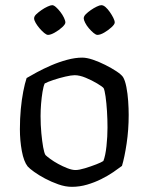

<svg xmlns="http://www.w3.org/2000/svg" viewBox="-20 -723 574 743"><path d="M258 0Q233 0 206 -9.5Q179 -19 154.5 -32Q130 -45 112 -58Q94 -71 87 -79Q72 -98 64.5 -138.5Q57 -179 57 -223Q57 -264 60.5 -301Q64 -338 70 -369Q76 -400 83 -421Q98 -430 123 -443.5Q148 -457 178 -470Q208 -483 239.5 -491.5Q271 -500 298 -500Q316 -500 339.5 -492Q363 -484 387 -472Q411 -460 430 -447.5Q449 -435 456 -425Q464 -412 469 -386.5Q474 -361 476 -332Q478 -303 478 -278Q478 -221 470 -167.5Q462 -114 452 -81Q439 -71 418.5 -57Q398 -43 372 -30Q346 -17 317 -8.5Q288 0 258 0ZM272 -65Q286 -65 309 -72Q332 -79 352.5 -87Q373 -95 380 -100Q388 -120 392 -157Q396 -194 396 -229Q396 -261 394 -293Q392 -325 388.5 -349.5Q385 -374 381 -382Q376 -388 356 -400Q336 -412 312 -422Q288 -432 269 -432Q256 -432 232.5 -426.5Q209 -421 186.5 -413.5Q164 -406 153 -400Q148 -389 144.5 -367.5Q141 -346 139 -321.5Q137 -297 137 -274Q137 -239 140 -207.5Q143 -176 147 -153.5Q151 -131 156 -123Q161 -118 174.5 -108Q188 -98 205.5 -88.5Q223 -79 241 -72Q259 -65 272 -65ZM357 -588Q351 -588 342 -595.5Q333 -603 324 -613.5Q315 -624 309.5 -635Q304 -646 304 -652Q304 -660 312 -668Q320 -676 331.5 -684Q343 -692 354.5 -697.5Q366 -703 372 -703Q380 -703 388.5 -695.5Q397 -688 405 -676.5Q413 -665 418.5 -654Q424 -643 424 -636Q424 -629 411.5 -617.5Q399 -606 383.5 -597Q368 -588 357 -588ZM166 -588Q160 -588 151 -595.5Q142 -603 133 -613.5Q124 -624 118 -634.5Q112 -645 112 -652Q112 -660 120.5 -668Q129 -676 140.5 -684Q152 -692 164 -697.5Q176 -703 182 -703Q188 -703 196.5 -695.5Q205 -688 213.5 -677Q222 -666 227.5 -654.5Q233 -643 233 -636Q233 -629 220.5 -617.5Q208 -606 192 -597Q176 -588 166 -588Z"/></svg>

Font: Texturina Medium 12pt Light
Style: Regular
Weight: 300
Version: Version 1.002